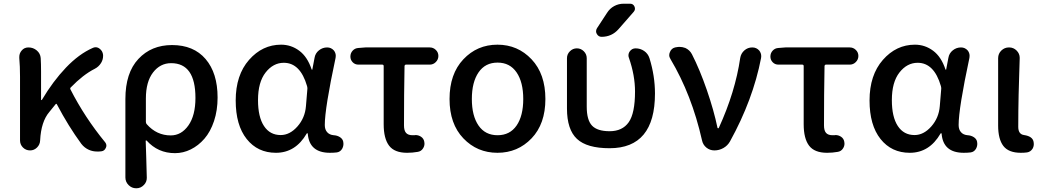

<svg xmlns="http://www.w3.org/2000/svg" viewBox="-20 -803 5569 1025"><path d="M541 -43.9Q547.9 -35.2 547.9 -25.4Q547.9 -19.5 544.9 -13.7Q538.1 2.9 520.5 4.9L507.8 5.9Q502.9 5.9 498 5.9Q475.6 5.9 455.1 -2.9Q430.7 -13.7 414.1 -35.2Q344.7 -129.9 284.2 -245.1Q281.2 -252 276.4 -246.1Q246.1 -209 243.2 -205.1Q199.2 -153.3 194.3 -53.7Q193.4 -31.2 177.7 -15.6Q162.1 0 140.6 0Q118.2 0 102.5 -15.6Q86.9 -31.2 86.9 -53.7V-393.6Q86.9 -449.2 83 -493.2Q83 -496.1 83 -499Q83 -518.6 95.7 -533.2Q109.4 -549.8 131.8 -549.8Q157.2 -549.8 176.3 -533.7Q195.3 -517.6 197.3 -493.2Q199.2 -462.9 199.2 -418.9V-271.5Q199.2 -268.6 201.2 -268.6Q203.1 -268.6 204.1 -270.5Q262.7 -369.1 332 -441.9Q401.4 -514.6 474.6 -546.9Q482.4 -550.8 490.2 -550.8Q501 -550.8 510.7 -543.9Q528.3 -531.2 530.3 -509.8Q530.3 -506.8 530.3 -503.9Q530.3 -484.4 519.5 -466.8Q506.8 -446.3 485.4 -435.5Q423.8 -404.3 358.4 -336.9Q352.5 -332 356.4 -325.2Q432.6 -175.8 541 -43.9Z M707 202.1Q683.6 202.1 666.5 185.1Q649.4 168 649.4 144.5V-274.4Q649.4 -414.1 718.8 -488.3Q788.1 -562.5 898.4 -562.5Q1013.7 -562.5 1077.6 -487.8Q1141.6 -413.1 1141.6 -282.2Q1141.6 -213.9 1122.6 -156.7Q1103.5 -99.6 1071.3 -62.5Q1039.1 -25.4 998.5 -5.4Q958 14.6 914.1 14.6Q823.2 14.6 762.7 -52.7Q760.7 -53.7 759.3 -53.2Q757.8 -52.7 757.8 -50.8Q757.8 -32.2 760.7 37.1Q763.7 138.7 763.7 146.5Q763.7 168.9 748 184.6Q731.4 202.1 708 202.1ZM891.6 -80.1Q948.2 -80.1 985.8 -133.3Q1023.4 -186.5 1023.4 -280.3Q1023.4 -465.8 893.6 -465.8Q835 -465.8 796.9 -416Q758.8 -366.2 758.8 -277.3V-152.3Q758.8 -144.5 763.7 -139.6Q816.4 -80.1 891.6 -80.1Z M1453.1 12.7Q1355.5 12.7 1296.9 -61Q1238.3 -134.8 1238.3 -266.6Q1238.3 -402.3 1309.6 -483.4Q1380.9 -564.5 1480.5 -564.5Q1534.2 -564.5 1577.6 -532.2Q1621.1 -500 1643.6 -432.6Q1644.5 -430.7 1646 -430.7Q1647.5 -430.7 1647.5 -432.6L1659.2 -494.1Q1663.1 -518.6 1682.6 -534.2Q1702.1 -549.8 1726.6 -549.8Q1748 -549.8 1762.7 -533.2Q1772.5 -520.5 1772.5 -504.9Q1772.5 -500 1771.5 -494.1Q1713.9 -224.6 1713.9 -135.7Q1713.9 -111.3 1726.6 -97.2Q1739.3 -83 1761.7 -81.1Q1780.3 -80.1 1794.9 -70.8Q1809.6 -61.5 1812.5 -45.9Q1813.5 -40 1813.5 -35.2Q1813.5 -21.5 1806.6 -8.8Q1796.9 7.8 1778.3 10.7Q1760.7 12.7 1741.2 12.7Q1630.9 12.7 1623 -89.8Q1622.1 -91.8 1620.1 -91.8Q1618.2 -91.8 1617.2 -89.8Q1557.6 12.7 1453.1 12.7ZM1478.5 -82Q1527.3 -82 1567.9 -127.9Q1608.4 -173.8 1613.3 -236.3L1621.1 -330.1Q1621.1 -336.9 1619.1 -343.8Q1583 -467.8 1495.1 -467.8Q1438.5 -467.8 1397.9 -416Q1357.4 -364.3 1357.4 -268.6Q1357.4 -178.7 1389.2 -130.4Q1420.9 -82 1478.5 -82Z M2153.3 12.7Q2085.9 12.7 2057.1 -25.4Q2028.3 -63.5 2028.3 -139.6V-450.2Q2028.3 -458 2020.5 -458H1893.6Q1875 -458 1862.8 -470.7Q1850.6 -483.4 1850.6 -501Q1850.6 -519.5 1862.8 -532.7Q1875 -545.9 1893.6 -546.9L1930.7 -549.8H2274.4Q2293 -549.8 2306.6 -536.6Q2320.3 -523.4 2320.3 -504.4Q2320.3 -485.4 2306.6 -471.7Q2293 -458 2274.4 -458H2147.5Q2140.6 -458 2139.6 -450.2Q2136.7 -300.8 2136.7 -133.8Q2136.7 -105.5 2147.9 -93.3Q2159.2 -81.1 2181.6 -81.1Q2187.5 -81.1 2193.4 -81.1Q2196.3 -82 2198.2 -82Q2213.9 -82 2227.5 -73.2Q2242.2 -63.5 2245.1 -45.9Q2246.1 -41 2246.1 -36.1Q2246.1 -22.5 2238.3 -10.7Q2228.5 4.9 2210 7.8Q2181.6 12.7 2153.3 12.7Z M2635.7 12.7Q2527.3 12.7 2453.6 -64.5Q2379.9 -141.6 2379.9 -274.4Q2379.9 -408.2 2453.6 -486.3Q2527.3 -564.5 2635.7 -564.5Q2744.1 -564.5 2817.9 -486.3Q2891.6 -408.2 2891.6 -274.4Q2891.6 -141.6 2817.9 -64.5Q2744.1 12.7 2635.7 12.7ZM2773.4 -274.4Q2773.4 -364.3 2737.8 -416.5Q2702.1 -468.8 2636.2 -468.8Q2570.3 -468.8 2534.7 -416.5Q2499 -364.3 2499 -274.4Q2499 -184.6 2534.7 -132.8Q2570.3 -81.1 2636.2 -81.1Q2702.1 -81.1 2737.8 -132.8Q2773.4 -184.6 2773.4 -274.4Z M3343.8 -783.2Q3360.4 -783.2 3367.2 -768.1Q3374 -752.9 3363.3 -740.2L3282.2 -647.5Q3246.1 -606.4 3191.4 -606.4Q3174.8 -606.4 3166 -622.1Q3162.1 -628.9 3162.1 -635.7Q3162.1 -644.5 3167 -652.3L3220.7 -734.4Q3235.4 -757.8 3258.8 -770.5Q3282.2 -783.2 3309.6 -783.2ZM3476.6 -303.7Q3476.6 -11.7 3234.4 -11.7Q3113.3 -11.7 3060.1 -61.5Q3006.8 -111.3 3006.8 -223.6V-492.2Q3006.8 -513.7 3022.5 -529.3Q3038.1 -544.9 3059.6 -544.9Q3081.1 -544.9 3096.7 -529.3Q3112.3 -513.7 3112.3 -492.2V-233.4Q3112.3 -162.1 3140.6 -132.3Q3168.9 -102.5 3234.4 -102.5Q3302.7 -102.5 3336.4 -150.4Q3370.1 -198.2 3370.1 -314.5Q3370.1 -400.4 3337.9 -493.2Q3335 -500 3335 -506.8Q3335 -518.6 3341.8 -528.3Q3353.5 -544.9 3373 -544.9Q3398.4 -544.9 3418.9 -530.8Q3439.5 -516.6 3447.3 -492.2Q3476.6 -397.5 3476.6 -303.7Z M3877 -47.9Q3864.3 -25.4 3841.8 -12.7Q3819.3 0 3793.9 0Q3769.5 0 3751 -15.1Q3732.4 -30.3 3727.5 -54.7Q3672.9 -296.9 3559.6 -487.3Q3552.7 -498 3552.7 -508.8Q3552.7 -516.6 3556.6 -525.4Q3564.5 -544.9 3584 -549.8L3589.8 -550.8Q3598.6 -552.7 3608.4 -552.7Q3623 -552.7 3638.7 -546.9Q3662.1 -536.1 3673.8 -513.7Q3715.8 -431.6 3753.4 -322.8Q3791 -213.9 3810.5 -120.1Q3811.5 -118.2 3814 -118.2Q3816.4 -118.2 3817.4 -120.1Q3905.3 -312.5 3931.6 -493.2Q3935.5 -517.6 3953.6 -533.7Q3971.7 -549.8 3996.1 -549.8Q4018.6 -549.8 4033.2 -533.2Q4043.9 -519.5 4043.9 -502.9Q4043.9 -498 4043 -493.2Q4000 -270.5 3877 -47.9Z M4395.5 12.7Q4328.1 12.7 4299.3 -25.4Q4270.5 -63.5 4270.5 -139.6V-450.2Q4270.5 -458 4262.7 -458H4135.7Q4117.2 -458 4105 -470.7Q4092.8 -483.4 4092.8 -501Q4092.8 -519.5 4105 -532.7Q4117.2 -545.9 4135.7 -546.9L4172.9 -549.8H4516.6Q4535.2 -549.8 4548.8 -536.6Q4562.5 -523.4 4562.5 -504.4Q4562.5 -485.4 4548.8 -471.7Q4535.2 -458 4516.6 -458H4389.6Q4382.8 -458 4381.8 -450.2Q4378.9 -300.8 4378.9 -133.8Q4378.9 -105.5 4390.1 -93.3Q4401.4 -81.1 4423.8 -81.1Q4429.7 -81.1 4435.5 -81.1Q4438.5 -82 4440.4 -82Q4456.1 -82 4469.7 -73.2Q4484.4 -63.5 4487.3 -45.9Q4488.3 -41 4488.3 -36.1Q4488.3 -22.5 4480.5 -10.7Q4470.7 4.9 4452.1 7.8Q4423.8 12.7 4395.5 12.7Z M4836.9 12.7Q4739.3 12.7 4680.7 -61Q4622.1 -134.8 4622.1 -266.6Q4622.1 -402.3 4693.4 -483.4Q4764.6 -564.5 4864.3 -564.5Q4918 -564.5 4961.4 -532.2Q5004.9 -500 5027.3 -432.6Q5028.3 -430.7 5029.8 -430.7Q5031.2 -430.7 5031.2 -432.6L5043 -494.1Q5046.9 -518.6 5066.4 -534.2Q5085.9 -549.8 5110.4 -549.8Q5131.8 -549.8 5146.5 -533.2Q5156.2 -520.5 5156.2 -504.9Q5156.2 -500 5155.3 -494.1Q5097.7 -224.6 5097.7 -135.7Q5097.7 -111.3 5110.4 -97.2Q5123 -83 5145.5 -81.1Q5164.1 -80.1 5178.7 -70.8Q5193.4 -61.5 5196.3 -45.9Q5197.3 -40 5197.3 -35.2Q5197.3 -21.5 5190.4 -8.8Q5180.7 7.8 5162.1 10.7Q5144.5 12.7 5125 12.7Q5014.6 12.7 5006.8 -89.8Q5005.9 -91.8 5003.9 -91.8Q5002 -91.8 5001 -89.8Q4941.4 12.7 4836.9 12.7ZM4862.3 -82Q4911.1 -82 4951.7 -127.9Q4992.2 -173.8 4997.1 -236.3L5004.9 -330.1Q5004.9 -336.9 5002.9 -343.8Q4966.8 -467.8 4878.9 -467.8Q4822.3 -467.8 4781.7 -416Q4741.2 -364.3 4741.2 -268.6Q4741.2 -178.7 4772.9 -130.4Q4804.7 -82 4862.3 -82Z M5429.7 12.7Q5364.3 12.7 5336.4 -23.9Q5308.6 -60.5 5308.6 -132.8V-492.2Q5308.6 -516.6 5325.7 -533.2Q5342.8 -549.8 5366.2 -549.8H5367.2Q5390.6 -549.8 5407.2 -533.2Q5423.8 -516.6 5423.8 -494.1Q5423.8 -491.2 5420.9 -398.4Q5418.9 -335 5418 -297.9Q5417 -260.7 5416.5 -211.4Q5416 -162.1 5416 -126Q5416 -85.9 5447.3 -82Q5493.2 -75.2 5498 -44.9Q5499 -39.1 5499 -34.2Q5499 -20.5 5492.2 -8.8Q5481.4 7.8 5462.9 10.7Q5448.2 12.7 5429.7 12.7Z"/></svg>

Font: Gen Jyuu Gothic P Medium
Style: Regular
Weight: 500
Designer: [Source Han Sans]
Ryoko NISHIZUKA  (kana & ideographs); Paul D. Hunt (Latin, Greek & Cyrillic); Wenlong ZHANG  (bopomofo
Version: Version 1.002.20150607